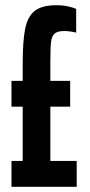

<svg xmlns="http://www.w3.org/2000/svg" viewBox="-20 -716 344 736"><path d="M24 -99H67V-307H24V-406H67V-470Q67 -559 76.5 -606Q86 -653 113.5 -674.5Q141 -696 197 -696Q221 -696 241 -691.5Q261 -687 272 -682V-591Q248 -597 226 -597Q199 -597 188.5 -586.5Q178 -576 175.5 -553.5Q173 -531 173 -473V-406H249V-307H173V-99H274V0H24Z"/></svg>

Font: Saira Ultra Condensed
Style: Bold
Weight: 700
Width: 1
Designer: Hector Gatti with collaboration of the Omnibus-Type team
Foundry: Omnibus-Type
Version: Version 1.001; ttfautohint (v1.8)